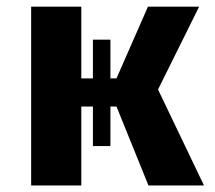

<svg xmlns="http://www.w3.org/2000/svg" viewBox="-20 -565 655 585"><path d="M74.9 0V-544.6H227.7V-326.2H263.1V-444.1H316.4V-326.2H334.9L430.8 -544.6H586.7L461.5 -292.3L601.5 0H432.3L334.9 -240.5H316.4V-120H263.1V-240.5H227.7V0Z"/></svg>

Font: Fira Code
Style: Bold
Weight: 700
Monospace: yes
Designer: Carrois Corporate, Edenspiekermann AG, Nikita Prokopov
Foundry: Carrois Corporate, Edenspiekermann AG, Nikita Prokopov
Version: Version 6.000; ttfautohint (v1.8.2) -l 8 -r 50 -G 200 -x 14 